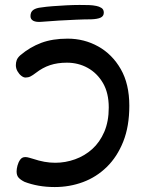

<svg xmlns="http://www.w3.org/2000/svg" viewBox="-20 -743 590 775"><path d="M201 12Q166 12 135.5 6.5Q105 1 79 -9Q63 -17 55 -26Q47 -35 47 -51Q47 -61 50.5 -74.5Q54 -88 61.5 -98.5Q69 -109 82 -109Q89 -109 97.5 -106.5Q106 -104 113 -102Q137 -94 159 -90Q181 -86 203 -86Q244 -86 283 -100Q322 -114 352.5 -141.5Q383 -169 401 -211Q419 -253 419 -309Q419 -368 395.5 -408Q372 -448 334 -469Q296 -490 250 -490Q212 -490 182 -480Q152 -470 125 -449Q112 -439 103 -434.5Q94 -430 83 -430Q75 -430 66 -437Q57 -444 50.5 -455.5Q44 -467 44 -480Q44 -491 47.5 -500.5Q51 -510 62 -520Q101 -553 146.5 -570Q192 -587 253 -587Q320 -587 376.5 -555.5Q433 -524 467.5 -464Q502 -404 502 -316Q502 -233 477.5 -171.5Q453 -110 411 -69Q369 -28 315 -8Q261 12 201 12ZM147 -713Q166 -716 192.5 -718Q219 -720 247.5 -721.5Q276 -723 301 -723Q323 -723 339 -722.5Q355 -722 369 -719Q380 -717 389.5 -711Q399 -705 399 -692Q399 -678 386.5 -672Q374 -666 348 -665Q322 -665 288 -663.5Q254 -662 218 -660Q182 -658 148 -655Q126 -653 114.5 -659Q103 -665 103 -678Q103 -695 114.5 -703Q126 -711 147 -713Z"/></svg>

Font: Playpen Sans Hebrew
Style: Regular
Weight: 400
Designer: Tom Grace, Laura Meseguer, Veronika Burian, José Scaglione
Foundry: TypeTogether
Version: Version 2.000